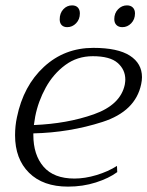

<svg xmlns="http://www.w3.org/2000/svg" viewBox="-20 -684 548 714"><path d="M202 -612Q202 -635 215.5 -649.5Q229 -664 248 -664Q262 -664 269.5 -656Q277 -648 277 -634Q277 -612 263 -597.5Q249 -583 230 -583Q217 -583 209.5 -590.5Q202 -598 202 -612ZM405 -613Q405 -635 419 -649.5Q433 -664 452 -664Q466 -664 474 -656Q482 -648 482 -634Q482 -612 468 -597.5Q454 -583 435 -583Q421 -583 413 -591Q405 -599 405 -613ZM508 -397Q508 -385 505 -371Q484 -270 361 -230.5Q238 -191 104 -188V-182Q104 -108 142 -64Q180 -20 257 -20Q296 -20 339 -33Q382 -46 415 -67L416 -44Q385 -21 336.5 -5.5Q288 10 233 10Q140 10 88 -41.5Q36 -93 36 -181Q36 -216 43 -248Q67 -365 143.5 -435.5Q220 -506 327 -506Q418 -506 463 -477Q508 -448 508 -397ZM446 -388Q446 -425 417.5 -450Q389 -475 325 -475Q267 -475 222.5 -442Q178 -409 150 -358Q122 -307 111 -251Q107 -229 106 -219Q230 -224 329 -259Q428 -294 444 -369Q446 -381 446 -388Z"/></svg>

Font: Trirong Light
Style: Italic
Weight: 300
Italic angle: -12°
Designer: Katatrad Team
Foundry: CadsonDemak
Version: Version 1.001